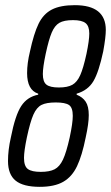

<svg xmlns="http://www.w3.org/2000/svg" viewBox="-20 -716 430 744"><path d="M11 -92Q11 -135 22 -183Q39 -270 62.5 -305.5Q86 -341 128 -349V-353Q85 -367 85 -433Q85 -471 96 -516Q111 -586 129.5 -624Q148 -662 181 -679Q214 -696 270 -696Q390 -696 390 -600Q390 -572 380 -517Q363 -437 342 -401.5Q321 -366 277 -353V-349Q300 -340 312 -322Q324 -304 324 -270Q324 -237 312 -183Q298 -113 278.5 -72Q259 -31 225 -11.5Q191 8 134 8Q70 8 40.5 -16Q11 -40 11 -92ZM315 -507Q326 -560 326 -586Q326 -615 311.5 -626.5Q297 -638 263 -638Q228 -638 210 -627.5Q192 -617 180.5 -590Q169 -563 157 -507Q146 -455 146 -429Q146 -399 160 -388Q174 -377 208 -377Q242 -377 260.5 -387.5Q279 -398 291 -425Q303 -452 315 -507ZM250 -183Q262 -239 262 -267Q262 -299 247.5 -309Q233 -319 196 -319Q160 -319 141 -309.5Q122 -300 109.5 -272Q97 -244 84 -183Q73 -130 73 -104Q73 -72 88 -61Q103 -50 138 -50Q172 -50 191.5 -60Q211 -70 224 -97.5Q237 -125 250 -183Z"/></svg>

Font: Saira Ultra Condensed
Style: Italic
Weight: 400
Width: 1
Italic angle: -12°
Designer: Hector Gatti with collaboration of the Omnibus-Type team
Foundry: Omnibus-Type
Version: Version 1.001; ttfautohint (v1.8)